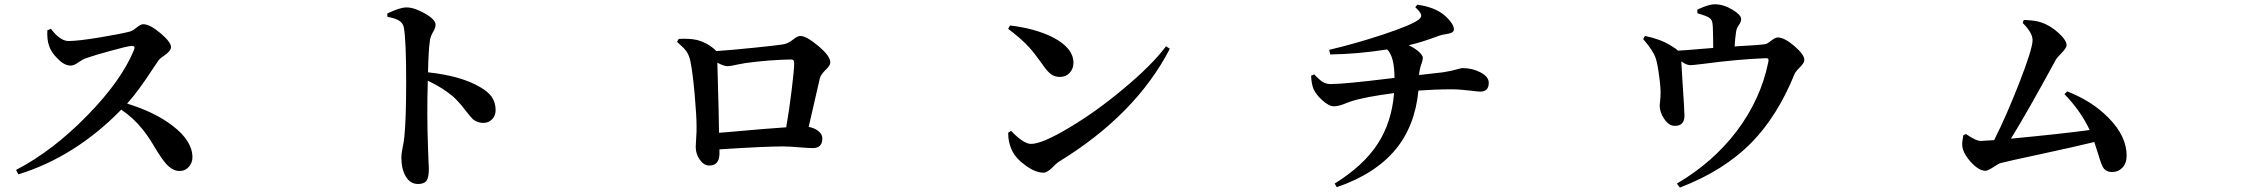

<svg xmlns="http://www.w3.org/2000/svg" viewBox="-20 -806 10540 893"><path d="M65.4 4.9 54.7 -15.6Q225.6 -104.5 385.7 -268.6Q543.9 -429.7 603.5 -574.2Q611.3 -592.8 592.8 -592.8Q566.4 -589.8 490.2 -568.4Q424.8 -550.8 379.9 -535.2Q365.2 -530.3 345.7 -516.6Q324.2 -501 308.6 -501Q278.3 -501 247.1 -534.2Q217.8 -562.5 208 -593.8Q198.2 -621.1 200.2 -665L216.8 -671.9Q259.8 -615.2 298.8 -615.2Q343.8 -615.2 449.2 -632.8Q538.1 -647.5 584 -659.2Q595.7 -662.1 615.2 -677.7Q634.8 -693.4 645.5 -693.4Q676.8 -693.4 726.1 -651.9Q775.4 -610.4 775.4 -586.9Q775.4 -568.4 740.2 -544.9Q722.7 -533.2 718.8 -527.3Q711.9 -517.6 696.3 -494.1Q622.1 -379.9 571.3 -324.2Q701.2 -284.2 783.2 -220.7Q875 -150.4 875 -74.2Q875 -49.8 859.4 -31.2Q841.8 -10.7 814.5 -10.7Q788.1 -10.7 764.6 -32.2Q745.1 -48.8 717.8 -91.8Q714.8 -96.7 709 -105.5Q668.9 -173.8 642.6 -205.1Q600.6 -257.8 543.9 -295.9Q329.1 -76.2 65.4 4.9Z M1924.8 49.8Q1887.7 49.8 1867.2 14.6Q1846.7 -19.5 1846.7 -75.2Q1846.7 -89.8 1852.5 -118.7Q1858.4 -147.5 1860.4 -167Q1869.1 -249 1869.1 -429.7Q1869.1 -617.2 1858.4 -677.7Q1854.5 -700.2 1833 -711.9Q1816.4 -721.7 1782.2 -727.5L1781.2 -743.2Q1782.2 -744.1 1785.2 -745.1Q1841.8 -771.5 1870.1 -771.5Q1907.2 -771.5 1956.5 -743.2Q2005.9 -714.8 2005.9 -691.4Q2005.9 -676.8 1994.1 -657.2Q1981.4 -634.8 1979.5 -617.2Q1972.7 -571.3 1970.7 -469.7Q2125 -453.1 2213.9 -400.4Q2249 -379.9 2265.6 -357.4Q2285.2 -330.1 2285.2 -293.9Q2285.2 -269.5 2270.5 -252.9Q2253.9 -234.4 2228.5 -234.4Q2202.1 -234.4 2182.6 -249Q2170.9 -258.8 2148.4 -288.1Q2115.2 -332 2086.9 -357.4Q2038.1 -398.4 1969.7 -430.7Q1964.8 -273.4 1970.7 -118.2Q1971.7 -97.7 1972.7 -64.5Q1974.6 -29.3 1974.6 -21.5Q1974.6 17.6 1964.8 33.2Q1953.1 49.8 1924.8 49.8Z M3278.3 -36.1Q3253.9 -36.1 3234.9 -63Q3215.8 -89.8 3215.8 -123Q3215.8 -133.8 3217.8 -160.2Q3220.7 -200.2 3219.7 -220.7Q3219.7 -266.6 3210.9 -367.2Q3201.2 -474.6 3190.4 -524.4Q3184.6 -549.8 3171.9 -568.4Q3159.2 -585 3128.9 -611.3L3136.7 -625Q3187.5 -627.9 3221.7 -620.1Q3264.6 -609.4 3300.8 -579.1Q3308.6 -573.2 3310.5 -568.4Q3382.8 -573.2 3487.3 -584Q3591.8 -594.7 3622.1 -599.6Q3644.5 -602.5 3669.9 -623Q3689.5 -638.7 3702.1 -638.7Q3730.5 -638.7 3785.2 -592.8Q3841.8 -545.9 3841.8 -515.6Q3841.8 -501 3819.3 -480.5Q3796.9 -458 3793 -441.4Q3783.2 -396.5 3752 -262.7Q3745.1 -231.4 3741.2 -215.8Q3767.6 -210.9 3785.2 -197.3Q3804.7 -182.6 3804.7 -162.1Q3804.7 -117.2 3759.8 -117.2Q3746.1 -117.2 3707 -120.1Q3651.4 -125 3621.1 -125Q3537.1 -125 3326.2 -111.3V-91.8Q3326.2 -36.1 3278.3 -36.1ZM3324.2 -188.5Q3335.9 -189.5 3362.3 -191.4Q3556.6 -209 3636.7 -213.9Q3651.4 -297.9 3662.1 -387.7Q3673.8 -480.5 3673.8 -513.7Q3673.8 -529.3 3660.2 -529.3Q3623 -529.3 3554.7 -524.4Q3487.3 -518.6 3447.3 -512.7Q3434.6 -510.7 3410.2 -505.9Q3376 -498 3364.3 -498Q3346.7 -498 3316.4 -514.6Q3318.4 -464.8 3322.3 -294.9Q3323.2 -214.8 3324.2 -188.5Z M4834 -2.9Q4794.9 -2.9 4749 -37.1Q4707 -67.4 4690.4 -99.6Q4668.9 -140.6 4668.9 -188.5L4682.6 -197.3Q4684.6 -195.3 4687.5 -192.4Q4742.2 -136.7 4775.4 -136.7Q4827.1 -136.7 4954.1 -212.9Q5077.1 -286.1 5201.2 -389.6Q5335.9 -501 5403.3 -590.8L5420.9 -579.1Q5262.7 -273.4 4906.2 -54.7Q4893.6 -46.9 4876 -28.3Q4850.6 -2.9 4834 -2.9ZM4909.2 -448.2Q4886.7 -448.2 4868.2 -460.9Q4852.5 -472.7 4833 -500Q4832 -502 4829.1 -505.9Q4790 -560.5 4766.6 -585.9Q4731.4 -625 4668.9 -671.9L4677.7 -687.5Q4793.9 -673.8 4876 -632.8Q4972.7 -583 4972.7 -513.7Q4972.7 -486.3 4955.1 -467.3Q4937.5 -448.2 4909.2 -448.2Z M6197.3 64.5 6187.5 47.9Q6321.3 -35.2 6387.2 -136.2Q6453.1 -237.3 6463.9 -373Q6328.1 -355.5 6261.7 -334Q6254.9 -331.1 6241.2 -326.2Q6206.1 -311.5 6184.6 -311.5Q6161.1 -311.5 6129.9 -339.8Q6102.5 -364.3 6089.8 -390.6Q6079.1 -416 6078.1 -454.1L6092.8 -460Q6116.2 -434.6 6132.3 -424.8Q6148.4 -415 6168.9 -415Q6232.4 -415 6446.3 -441.4Q6460 -442.4 6465.8 -443.4Q6465.8 -543 6431.6 -576.2Q6298.8 -554.7 6167 -552.7L6162.1 -574.2Q6286.1 -603.5 6413.1 -645.5Q6544.9 -689.5 6577.1 -713.9Q6592.8 -725.6 6589.8 -737.3Q6586.9 -750 6562.5 -772.5L6572.3 -784.2Q6642.6 -774.4 6686.5 -744.1Q6708 -728.5 6723.6 -709Q6742.2 -686.5 6742.2 -669.9Q6742.2 -658.2 6729.5 -653.3Q6721.7 -649.4 6701.2 -646.5Q6683.6 -643.6 6675.8 -640.6Q6589.8 -608.4 6532.2 -595.7Q6560.5 -582 6580.1 -564.5Q6597.7 -547.9 6597.7 -537.1Q6597.7 -526.4 6591.8 -510.7Q6582 -485.4 6580.1 -457Q6663.1 -465.8 6691.4 -469.7Q6729.5 -475.6 6763.7 -485.4Q6776.4 -489.3 6781.2 -489.3Q6828.1 -489.3 6865.2 -469.7Q6904.3 -449.2 6904.3 -420.9Q6904.3 -379.9 6864.3 -379.9Q6855.5 -379.9 6825.2 -383.8Q6767.6 -390.6 6733.4 -390.6Q6656.2 -390.6 6577.1 -384.8Q6561.5 -219.7 6469.7 -109.4Q6375 3.9 6197.3 64.5Z M7793 66.4 7779.3 47.9Q7947.3 -50.8 8057.6 -196.3Q8168.9 -343.8 8204.1 -515.6Q8207 -528.3 8204.1 -532.2Q8201.2 -536.1 8190.4 -535.2Q8061.5 -530.3 7900.4 -508.8Q7852.5 -502.9 7842.8 -502.9Q7823.2 -502.9 7799.8 -520.5Q7800.8 -502 7804.7 -436.5Q7814.5 -292 7814.5 -268.6Q7814.5 -220.7 7770.5 -220.7Q7742.2 -219.7 7719.7 -253.9Q7699.2 -284.2 7699.2 -316.4Q7699.2 -321.3 7701.2 -335.9Q7703.1 -352.5 7703.1 -362.3Q7705.1 -389.6 7697.3 -448.2Q7689.5 -509.8 7680.7 -535.2Q7668.9 -570.3 7626 -620.1Q7623 -623 7622.1 -624L7630.9 -638.7Q7703.1 -624 7750 -594.7Q7776.4 -579.1 7784.2 -570.3Q7821.3 -572.3 7899.4 -579.1Q7932.6 -582 7948.2 -583Q7948.2 -629.9 7946.3 -682.6Q7945.3 -700.2 7942.4 -708Q7938.5 -717.8 7927.7 -724.6Q7915 -732.4 7881.8 -742.2Q7877 -743.2 7875 -744.1L7874 -760.7Q7877 -761.7 7881.8 -764.6Q7928.7 -786.1 7955.1 -786.1Q7996.1 -786.1 8038.1 -760.7Q8078.1 -736.3 8078.1 -717.8Q8078.1 -704.1 8067.4 -689Q8056.6 -673.8 8054.7 -659.2Q8049.8 -627 8047.9 -589.8Q8050.8 -589.8 8057.6 -590.8Q8157.2 -595.7 8189.5 -600.6Q8199.2 -601.6 8216.8 -616.2Q8237.3 -631.8 8248 -631.8Q8279.3 -631.8 8325.7 -591.8Q8372.1 -551.8 8372.1 -527.3Q8372.1 -512.7 8348.6 -490.2Q8330.1 -471.7 8326.2 -460.9Q8247.1 -266.6 8127.9 -144.5Q7998 -11.7 7793 66.4Z M9803.7 -5.9Q9776.4 -5.9 9762.7 -25.4Q9753.9 -38.1 9740.2 -85Q9728.5 -122.1 9720.7 -145.5Q9646.5 -127 9460.9 -86.9Q9319.3 -56.6 9286.1 -47.9Q9276.4 -45.9 9253.9 -30.3Q9225.6 -11.7 9214.8 -11.7Q9182.6 -11.7 9144.5 -54.7Q9108.4 -95.7 9106.4 -129.9Q9105.5 -146.5 9110.4 -168.9Q9111.3 -173.8 9111.3 -176.8L9124 -182.6Q9169.9 -150.4 9193.4 -150.4Q9198.2 -150.4 9221.7 -152.3Q9242.2 -153.3 9254.9 -154.3Q9311.5 -266.6 9371.1 -418.9Q9433.6 -579.1 9433.6 -619.1Q9433.6 -653.3 9387.7 -699.2L9392.6 -712.9Q9395.5 -712.9 9400.4 -712.9Q9445.3 -710.9 9469.7 -703.1Q9513.7 -689.5 9552.7 -654.3Q9591.8 -619.1 9591.8 -595.7Q9591.8 -583 9568.4 -559.6Q9546.9 -538.1 9539.1 -523.4Q9410.2 -286.1 9333 -161.1Q9559.6 -182.6 9699.2 -201.2Q9658.2 -289.1 9582 -368.2L9594.7 -380.9Q9710 -335.9 9786.1 -258.8Q9871.1 -172.9 9871.1 -82Q9871.1 -45.9 9850.6 -25.4Q9832 -5.9 9803.7 -5.9Z"/></svg>

Font: Bpmf GenYo Min B
Style: B
Weight: 700
Foundry: But Ko
Version: Version 1.320